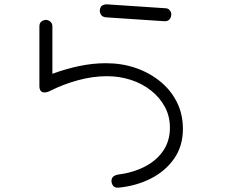

<svg xmlns="http://www.w3.org/2000/svg" viewBox="-20 -735 1040 887"><path d="M739 -637 469 -655Q453 -657 447 -666.5Q441 -676 441 -687Q443 -704 452 -709.5Q461 -715 473 -715L743 -697Q758 -697 765.5 -686Q773 -675 771 -665Q770 -652 761.5 -644Q753 -636 739 -637ZM527 132Q510 133 502.5 123Q495 113 495 101Q495 78 523 72Q594 63 648.5 35Q703 7 734 -38.5Q765 -84 765 -145Q765 -198 741.5 -241.5Q718 -285 677.5 -317Q637 -349 584.5 -366Q532 -383 474 -383Q409 -383 341 -364.5Q273 -346 211 -315Q198 -308 186 -308Q162 -308 162 -338V-613Q162 -629 172 -636Q182 -643 192 -643Q203 -643 212.5 -635Q222 -627 222 -613V-394Q284 -417 346.5 -430Q409 -443 469 -443Q543 -443 607 -421Q671 -399 720.5 -358.5Q770 -318 797.5 -262.5Q825 -207 825 -139Q825 -61 785 -3Q745 55 677.5 89.5Q610 124 527 132Z"/></svg>

Font: Hachi Maru Pop
Style: Regular
Weight: 400
Designer: Nontynet
Foundry: Nontynet
Version: Version 1.300